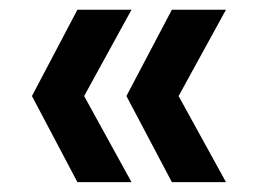

<svg xmlns="http://www.w3.org/2000/svg" viewBox="-20 -490 529 390"><path d="M44.9 -294.9 137.2 -470.2H247.1L150.9 -294.9L247.1 -120.1H137.2ZM236.8 -294.9 329.1 -470.2H439L342.8 -294.9L439 -120.1H329.1Z"/></svg>

Font: PoppinsZ Medium
Style: Regular
Weight: 500
Designer: Ninad Kale (Devanagari), Jonny Pinhorn (Latin)
Foundry: Indian Type Foundry
Version: Version 3.002;FEAKit 1.0